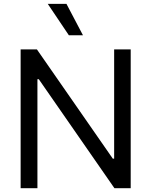

<svg xmlns="http://www.w3.org/2000/svg" viewBox="-20 -986 793 1006"><path d="M664.8 0H579.5L183.2 -571H176.1V0H88.1V-727.3H173.3L571 -154.8H578.1V-727.3H664.8ZM230.1 -965.9H328.1L414.8 -801.1H340.9Z"/></svg>

Font: Interop
Style: Regular
Weight: 400
Designer: Rasmus Andersson, Google, Jang Haemin
Foundry: jhaemin
Version: Version 1.008